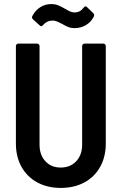

<svg xmlns="http://www.w3.org/2000/svg" viewBox="-20 -914 597 942"><path d="M58 -210V-688Q58 -693 61.5 -696.5Q65 -700 70 -700H162Q167 -700 170.5 -696.5Q174 -693 174 -688V-204Q174 -154 202.5 -123Q231 -92 278 -92Q325 -92 354 -123Q383 -154 383 -204V-688Q383 -693 386.5 -696.5Q390 -700 395 -700H487Q492 -700 495.5 -696.5Q499 -693 499 -688V-210Q499 -145 471.5 -95.5Q444 -46 394 -19Q344 8 278 8Q213 8 163 -19Q113 -46 85.5 -95.5Q58 -145 58 -210ZM286 -796Q280 -799 270 -804Q260 -809 253 -811Q246 -813 238 -813Q210 -813 191 -791Q183 -781 175 -789L142 -819Q134 -827 139 -836Q154 -864 178 -879Q202 -894 231 -894Q250 -894 264 -888.5Q278 -883 299 -871Q303 -869 312.5 -863.5Q322 -858 330 -855.5Q338 -853 346 -853Q373 -853 390 -876Q395 -883 400 -883Q403 -883 407 -879L438 -849Q442 -845 442 -840Q442 -835 440 -832Q426 -805 401 -790.5Q376 -776 346 -776Q329 -776 316 -781Q303 -786 286 -796Z"/></svg>

Font: Barlow Semi Condensed SemiBold
Style: Regular
Weight: 600
Width: 4
Designer: Jeremy Tribby
Foundry: Tribby Type
Version: Version 1.408